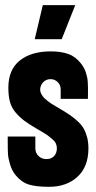

<svg xmlns="http://www.w3.org/2000/svg" viewBox="-20 -720 371 740"><path d="M116.2 -148.9Q116.2 -130.4 128.4 -118.7Q140.6 -106.9 159.2 -106.9Q177.7 -106.9 188.5 -118.4Q199.2 -129.9 199.2 -148.9Q199.2 -159.2 194.8 -168Q190.4 -176.8 179.4 -185.8Q168.5 -194.8 162.4 -199.2Q156.2 -203.6 139.6 -213.4Q123 -223.1 121.1 -224.1Q90.3 -242.2 72.8 -255.4Q55.2 -268.6 39.8 -286.9Q24.4 -305.2 18.3 -327.9Q12.2 -350.6 12.2 -381.8Q12.2 -451.7 56.4 -486.8Q100.6 -522 175.8 -522Q215.8 -522 243.9 -511.7Q272 -501.5 293 -474.1Q299.3 -465.8 304 -457.3Q308.6 -448.7 311.5 -438.5Q314.5 -428.2 316.2 -420.7Q317.9 -413.1 318.4 -400.4Q318.8 -387.7 319.1 -381.3Q319.3 -375 319.1 -360.1Q318.8 -345.2 318.8 -339.8V-338.9H213.9V-376Q213.9 -392.1 202.4 -403.6Q190.9 -415 174.8 -415Q157.7 -415 146.2 -402.8Q134.8 -390.6 134.8 -374Q134.8 -366.2 138.9 -358.4Q143.1 -350.6 147.9 -345Q152.8 -339.4 162.8 -331.5Q172.9 -323.7 178.2 -320.3Q183.6 -316.9 196 -309.6Q208.5 -302.2 210.9 -300.8Q234.9 -286.6 249.5 -276.6Q264.2 -266.6 279.3 -252.7Q294.4 -238.8 302.5 -224.6Q310.5 -210.4 315.7 -191.2Q320.8 -171.9 320.8 -147.9Q320.8 -77.6 278.8 -38.8Q236.8 0 168.9 0Q120.6 0 92 -8.5Q63.5 -17.1 41 -43.9Q26.4 -61.5 19 -85.7Q11.7 -109.9 10.7 -126.7Q9.8 -143.6 9.8 -175.8Q9.8 -177.7 9.8 -178.7Q9.8 -179.7 9.8 -181.2Q9.8 -182.6 9.8 -184.1V-193.8H116.2ZM113.8 -568.8 145 -700.2H270L217.8 -568.8Z"/></svg>

Font: Quaderni
Style: Regular
Weight: 400
Designer: Romain Laurent, Daphné Lejeune, Alexandre D’Hubert
Foundry: ESAD Valence
Version: Version 1.000;FEAKit 1.0